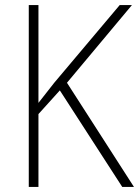

<svg xmlns="http://www.w3.org/2000/svg" viewBox="-20 -734 546 754"><path d="M506 0H460L215 -379L131 -286V0H93V-714H131V-330Q143 -345 158.5 -365Q174 -385 193 -409L450 -714H498L243 -409Z"/></svg>

Font: Noto Sans Tamil SemiCondensed ExtraLight
Style: Regular
Weight: 200
Width: 4
Designer: Jelle Bosma - Monotype Design Team
Foundry: Monotype Imaging Inc.
Version: Version 2.004; ttfautohint (v1.8.4.7-5d5b)